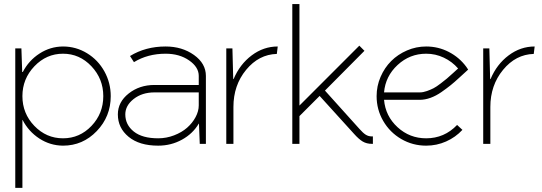

<svg xmlns="http://www.w3.org/2000/svg" viewBox="-20 -699 2635 933"><path d="M88.9 -231.9Q88.9 -147.5 147 -87.2Q205.1 -26.9 286.1 -26.9Q367.2 -26.9 424.6 -87.2Q481.9 -147.5 481.9 -231.9Q481.9 -315.9 424.3 -377Q366.7 -438 286.1 -438Q205.6 -438 147.2 -377Q88.9 -315.9 88.9 -231.9ZM286.1 -473.1Q349.1 -473.1 402.8 -440.4Q456.5 -407.7 487.3 -352.1Q518.1 -296.4 518.1 -231.9Q518.1 -132.8 450.2 -62Q382.3 8.8 286.1 8.8Q223.6 8.3 171.1 -25.9Q118.7 -60.1 89.8 -116.2H88.9V213.9H54.2V-463.9H84L87.9 -349.1H90.8Q119.6 -404.8 171.9 -438.7Q224.1 -472.7 286.1 -473.1Z M748.5 8.8Q657.2 8.8 605 -34.2Q552.7 -77.1 552.7 -143.1Q552.7 -203.1 605.2 -244.6Q657.7 -286.1 730.5 -286.1H945.8V-330.1Q945.8 -373 898.9 -405.5Q852.1 -438 784.7 -438Q697.8 -438 630.9 -397L611.8 -426.8Q687.5 -473.1 784.7 -473.1Q864.7 -473.1 922.6 -431.9Q980.5 -390.6 980.5 -330.1V0H950.7L946.8 -98.1H945.8Q917 -49.3 864.3 -20.3Q811.5 8.8 748.5 8.8ZM748.5 -26.9Q788.6 -26.9 825.9 -41.3Q863.3 -55.7 889.2 -78.4Q915 -101.1 930.4 -129.9Q945.8 -158.7 945.8 -187V-250H730.5Q670.4 -250 629.6 -218Q588.9 -186 588.9 -143.1Q588.9 -92.8 630.1 -59.8Q671.4 -26.9 748.5 -26.9Z M1079.6 -463.9H1109.4L1113.3 -314.9H1115.2Q1145.5 -386.7 1203.1 -429.9Q1260.7 -473.1 1329.6 -473.1L1325.2 -437Q1237.8 -434.6 1176 -359.6Q1114.3 -284.7 1114.3 -179.2V0H1079.6Z M1400.4 -679.2H1435.1V-186L1726.1 -477.1L1751 -452.1L1559.1 -258.8L1726.1 -73.2Q1744.1 -52.7 1757.3 -44.4Q1770.5 -36.1 1787.1 -36.1H1792V0H1787.1Q1761.7 0 1742.7 -11.2Q1723.6 -22.5 1700.2 -48.8L1533.2 -232.9L1435.1 -134.8V0H1400.4Z M2020 -250Q2036.1 -250 2054.7 -256.6Q2073.2 -263.2 2086.9 -270.3Q2100.6 -277.3 2121.8 -293.7Q2143.1 -310.1 2151.4 -317.1Q2159.7 -324.2 2181.9 -344.2Q2204.1 -364.3 2206.1 -366.2Q2176.8 -399.9 2136.5 -418.9Q2096.2 -438 2050.8 -438Q1971.2 -438 1912.1 -383.3Q1853 -328.6 1846.2 -250ZM2019 -213.9H1846.2Q1853 -134.8 1911.9 -80.8Q1970.7 -26.9 2050.8 -26.9Q2139.2 -26.9 2201.2 -91.8L2227.1 -67.9Q2193.4 -31.7 2147.7 -11.5Q2102.1 8.8 2050.8 8.8Q1985.4 8.8 1929.9 -23.4Q1874.5 -55.7 1842.3 -111.1Q1810.1 -166.5 1810.1 -231.9Q1810.1 -280.8 1829.3 -325.4Q1848.6 -370.1 1880.9 -402.3Q1913.1 -434.6 1957.8 -453.9Q2002.4 -473.1 2050.8 -473.1Q2109.9 -473.1 2161.1 -446.5Q2212.4 -419.9 2246.1 -374L2254.9 -360.8L2243.2 -350.1Q2236.3 -344.2 2212.4 -322Q2188.5 -299.8 2169.9 -284.9Q2151.4 -270 2125.2 -251.7Q2099.1 -233.4 2072 -223.6Q2044.9 -213.9 2019 -213.9Z M2328.1 -463.9H2357.9L2361.8 -314.9H2363.8Q2394 -386.7 2451.7 -429.9Q2509.3 -473.1 2578.1 -473.1L2573.7 -437Q2486.3 -434.6 2424.6 -359.6Q2362.8 -284.7 2362.8 -179.2V0H2328.1Z"/></svg>

Font: RawengulkSans
Style: Regular
Weight: 500
Designer: gluk (gluksza@wp.pl)
Foundry: gluk (gluksza@wp.pl)
Version: Version 0.94